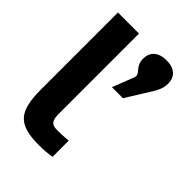

<svg xmlns="http://www.w3.org/2000/svg" viewBox="-210 -813 922 922"><g transform="rotate(45 251.0 -352.0)"><path d="M236 -104C193 -104 185 -122 185 -170V-710H42V-190C42 -42 78 9 224 9C253 9 281 7 310 2V-108C283 -105 250 -104 236 -104ZM275 -436H350L435 -573C450 -601 454 -618 454 -637V-640C454 -685 424 -713 370 -713C314 -713 284 -684 284 -639C284 -580 332 -580 317 -543Z"/></g></svg>

Font: LT Wave Bold
Style: Regular
Weight: 700
Designer: Daniel Lyons
Version: Version 2.5 (Glyphs App)